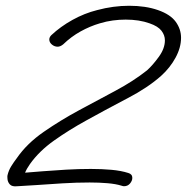

<svg xmlns="http://www.w3.org/2000/svg" viewBox="-20 -617 648 666"><path d="M40 29Q22 31 14.5 23Q7 15 6 4.5Q5 -6 6 -9Q10 -26 19 -40.5Q28 -55 38 -68Q73 -119 131.5 -159.5Q190 -200 255 -235Q318 -269 380 -302Q442 -335 490 -373Q510 -391 531 -420Q552 -449 552 -477Q552 -495 540 -510.5Q528 -526 499 -536Q463 -549 416 -549Q394 -549 371.5 -546Q349 -543 326 -536Q292 -526 259.5 -508Q227 -490 199 -463Q189 -455 180 -455Q169 -455 160 -462.5Q151 -470 151 -480Q151 -488 158 -495Q190 -525 231.5 -548Q273 -571 317 -582Q373 -597 428 -597Q485 -597 528 -582Q571 -567 589.5 -541.5Q608 -516 608 -486Q608 -452 589 -417Q570 -382 539 -354Q493 -313 423 -276.5Q353 -240 279 -199Q219 -166 167.5 -129.5Q116 -93 84 -48Q72 -31 67 -18Q92 -20 129 -23Q166 -26 209.5 -28.5Q253 -31 295 -31Q333 -31 366.5 -28Q400 -25 425 -17Q439 -13 439 0Q439 10 431 19.5Q423 29 410 29Q407 29 401 27Q382 21 353 18.5Q324 16 291 16Q245 16 196 19Q147 22 105.5 25Q64 28 40 29Z"/></svg>

Font: Grape Nuts
Style: Regular
Weight: 400
Designer: Robert E. Leuschke
Foundry: Robert E. Leuschke
Version: Version 1.010; ttfautohint (v1.8.3)